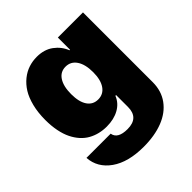

<svg xmlns="http://www.w3.org/2000/svg" viewBox="-205 -698 1059 1059"><g transform="rotate(-45 324.5 -169.0)"><path d="M312.5 215.9Q192.1 215.9 121.6 166.2Q51.1 116.5 45.5 35.5H234.4Q242.2 83.8 318.2 83.8Q406.2 83.8 406.2 -1.4V-93.8H400.6Q384.6 -52.6 343.9 -29.8Q303.3 -7.1 247.2 -7.1Q217.7 -7.1 190.9 -13.7Q164.1 -20.2 139.9 -33.7Q115.8 -47.2 96.2 -69.1Q76.7 -90.9 62.5 -119.7Q48.3 -148.4 40.5 -187.5Q32.7 -226.6 32.7 -272.7Q32.7 -330.3 44.6 -377.5Q56.5 -424.7 76.5 -456.7Q96.6 -488.6 124.1 -510.7Q151.6 -532.7 182.2 -542.6Q212.7 -552.6 245.7 -552.6Q303.3 -552.6 342.5 -523.8Q381.7 -495 399.1 -450.3H403.4V-545.5H599.4V-1.4Q599.4 66.8 563.6 116.1Q527.7 165.5 463.2 190.7Q398.8 215.9 312.5 215.9ZM406.2 -272.7Q406.2 -333.5 383.2 -367.7Q360.1 -402 319.6 -402Q279.1 -402 256.7 -367.7Q234.4 -333.5 234.4 -272.7Q234.4 -212 256.7 -179.2Q279.1 -146.3 319.6 -146.3Q360.1 -146.3 383.2 -179.7Q406.2 -213.1 406.2 -272.7Z"/></g></svg>

Font: Karasuma Gothic
Style: Black
Weight: 900
Designer: Rasmus Andersson / Ryoko Nishizuka
Foundry: Genbu
Version: Version 1.00